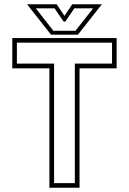

<svg xmlns="http://www.w3.org/2000/svg" viewBox="-20 -878 603 898"><path d="M211 0V-558.5H37.5V-700H525.5V-558.5H352V0ZM233 -21.5H330V-580.5H504V-678.5H59V-580.5H233ZM218.5 -716 106.5 -858H245L281.5 -804L318 -858H456.5L344.5 -716ZM229.5 -734H333L415.5 -839H327.5L285.5 -777H277.5L235 -839H147.5Z"/></svg>

Font: Tourney Thin ExtraLight
Style: Regular
Weight: 250
Version: Version 1.015